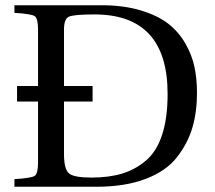

<svg xmlns="http://www.w3.org/2000/svg" viewBox="-20 -712 819 732"><path d="M35 0V-29Q101 -33 113 -42Q125 -51 125 -93V-325H45V-384H125V-599Q125 -641 113 -650Q101 -659 35 -663V-692H367Q451 -692 516 -672.5Q581 -653 621 -622Q661 -591 686.5 -546.5Q712 -502 721.5 -456.5Q731 -411 731 -358Q731 -285 713.5 -225.5Q696 -166 655 -113Q614 -60 535.5 -30Q457 0 347 0ZM224 -125Q224 -67 243 -51Q262 -35 328 -35Q395 -35 445 -50Q495 -65 536 -99.5Q577 -134 598 -198Q619 -262 619 -354Q619 -657 340 -657Q260 -657 242 -648Q224 -639 224 -600V-384H333V-325H224Z"/></svg>

Font: Heuristica
Style: Regular
Weight: 400
Version: Version 1.0.1 ; ttfautohint (v1.4.1)